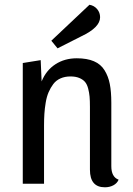

<svg xmlns="http://www.w3.org/2000/svg" viewBox="-20 -776 563 811"><path d="M357.9 -755.9Q377.9 -752.4 390.4 -737.5Q402.8 -722.7 402.8 -703.1Q402.8 -660.2 324.2 -623L223.1 -571.8L196.8 -604ZM76.2 -509.8 151.9 -522 155.8 -432.1Q174.8 -479 213.9 -504.4Q252.9 -529.8 304.2 -529.8Q347.7 -529.8 376.7 -517.3Q405.8 -504.9 421.6 -479.2Q437.5 -453.6 443.8 -421.1Q450.2 -388.7 450.2 -341.8V-74.2Q450.2 -28.3 481 -17.1Q474.6 -1.5 458.7 6.8Q442.9 15.1 422.9 15.1Q359.9 15.1 359.9 -59.1V-325.2Q359.9 -350.6 358.4 -367.7Q356.9 -384.8 352.3 -402.3Q347.7 -419.9 338.9 -430.2Q330.1 -440.4 314.7 -446.8Q299.3 -453.1 277.8 -453.1Q253.9 -453.1 235.4 -444.8Q216.8 -436.5 205.1 -420.9Q193.4 -405.3 185.3 -386.5Q177.2 -367.7 173.1 -342.8Q168.9 -317.9 167.5 -295.4Q166 -272.9 166 -246.1V0H76.2Z"/></svg>

Font: Sansita Light
Style: Regular
Weight: 300
Designer: Pablo Cosgaya
Foundry: Omnibus-Type
Version: Version 1.006;hotconv 1.0.109;makeotfexe 2.5.65596